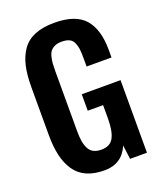

<svg xmlns="http://www.w3.org/2000/svg" viewBox="-151 -915 860 1022"><g transform="rotate(-20 279.5 -404.0)"><path d="M264.2 11.2Q205.1 11.2 162.8 -7.8Q120.6 -26.9 95.7 -64.2Q70.8 -101.6 59.3 -151.4Q47.9 -201.2 47.9 -267.1V-539.1Q47.9 -606.9 59.1 -656.5Q70.3 -706.1 96.2 -743.7Q122.1 -781.2 167.7 -800Q213.4 -818.8 278.8 -818.8Q398.9 -818.8 450.9 -759.5Q502.9 -700.2 502.9 -583V-541H361.8V-586.9Q361.8 -620.1 359.4 -639.9Q356.9 -659.7 348.9 -677.5Q340.8 -695.3 324.2 -703.1Q307.6 -710.9 280.8 -710.9Q257.8 -710.9 241.9 -703.4Q226.1 -695.8 217.3 -684.6Q208.5 -673.3 203.9 -653.8Q199.2 -634.3 198 -617.2Q196.8 -600.1 196.8 -574.2V-234.9Q196.8 -201.2 200.7 -177.7Q204.6 -154.3 214.1 -135.5Q223.6 -116.7 241.2 -107.4Q258.8 -98.1 285.2 -98.1Q335.4 -98.1 354.7 -134.5Q374 -170.9 374 -242.2V-317.9H287.1V-411.1H506.8V0H411.1L400.9 -79.1Q362.3 11.2 264.2 11.2Z"/></g></svg>

Font: Oswald Medium
Style: Regular
Weight: 500
Designer: Vernon Adams
Foundry: Vernon Adams
Version: Version 4.103